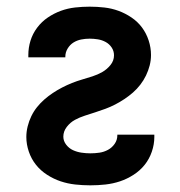

<svg xmlns="http://www.w3.org/2000/svg" viewBox="-20 -548 540 576"><path d="M251 8Q228 8 205.5 5.5Q183 3 162 -4Q141 -11 121.5 -23.5Q102 -36 88 -53.5Q74 -71 66.5 -93Q59 -115 59 -137Q59 -153 63 -169Q67 -185 74 -199.5Q81 -214 91 -226.5Q101 -239 113 -249.5Q125 -260 138.5 -269Q152 -278 166.5 -285.5Q181 -293 196 -299Q211 -305 226.5 -309.5Q242 -314 257.5 -319Q273 -324 287 -332Q301 -340 311.5 -353Q322 -366 322 -382Q322 -395 315 -405.5Q308 -416 297 -422Q286 -428 273.5 -430Q261 -432 249 -432Q236 -432 223.5 -429.5Q211 -427 200.5 -420.5Q190 -414 183 -402.5Q176 -391 176 -378V-376H65V-383Q65 -405 71.5 -426Q78 -447 91.5 -465Q105 -483 123.5 -495.5Q142 -508 162.5 -515.5Q183 -523 205 -525.5Q227 -528 249 -528Q271 -528 293 -525.5Q315 -523 335.5 -515.5Q356 -508 374.5 -495.5Q393 -483 406 -465.5Q419 -448 426 -426.5Q433 -405 433 -383Q433 -367 429 -351.5Q425 -336 418 -321.5Q411 -307 401 -294Q391 -281 379 -270.5Q367 -260 353.5 -251Q340 -242 325.5 -234.5Q311 -227 296 -221.5Q281 -216 265.5 -211Q250 -206 234.5 -201Q219 -196 205 -188.5Q191 -181 180.5 -167.5Q170 -154 170 -138Q170 -125 178.5 -114Q187 -103 199 -97.5Q211 -92 224.5 -90Q238 -88 251 -88Q265 -88 278.5 -90Q292 -92 304 -98.5Q316 -105 324 -116.5Q332 -128 332 -142V-144H443V-137Q443 -115 435.5 -93Q428 -71 414 -53.5Q400 -36 380.5 -23.5Q361 -11 340 -4Q319 3 296.5 5.5Q274 8 251 8Z"/></svg>

Font: Iosevka Fixed
Style: Bold
Weight: 700
Monospace: yes
Designer: Belleve Invis
Foundry: Belleve Invis
Version: Version 32.3.0